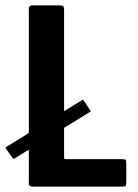

<svg xmlns="http://www.w3.org/2000/svg" viewBox="-28 -693 512 713"><path d="M93 0Q79 0 79 -12V-660Q79 -673 93 -673H194Q204 -673 207 -669.5Q210 -666 210 -656V-111Q210 -105 211 -103.5Q212 -102 219 -102H423Q437 -102 439 -99Q441 -96 441 -83V-19Q441 -5 438.5 -2.5Q436 0 422 0ZM25 -104Q23 -103 21.5 -103.5Q20 -104 20 -104L-7 -143Q-9 -145 -5 -147L278 -322Q280 -323 282 -321L308 -282Q310 -280 307 -278Z"/></svg>

Font: Glory
Style: Bold
Weight: 700
Designer: Robert Leuschke
Foundry: Robert Leuschke
Version: Version 1.011